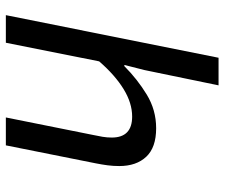

<svg xmlns="http://www.w3.org/2000/svg" viewBox="-74 -674 749 640"><g transform="rotate(90 300.0 -354.5)"><path d="M31 0 173 -709H265L214 -462L197 -395H201Q244 -438 295.5 -469.5Q347 -501 408 -501Q472 -501 503 -468Q534 -435 534 -378Q534 -358 531.5 -339Q529 -320 525 -300L465 0H372L430 -289Q434 -307 436.5 -322.5Q439 -338 439 -353Q439 -421 369 -421Q324 -421 277.5 -392.5Q231 -364 185 -311L123 0Z"/></g></svg>

Font: Source Code Pro Medium
Style: Italic
Weight: 500
Italic angle: -11°
Monospace: yes
Designer: Paul D. Hunt, Teo Tuominen
Foundry: Adobe Systems Incorporated
Version: Version 1.050;PS 1.000;hotconv 16.6.51;makeotf.lib2.5.65220